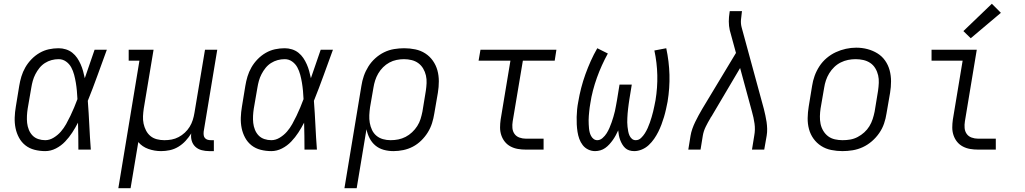

<svg xmlns="http://www.w3.org/2000/svg" viewBox="-20 -794 5440 1019"><path d="M220 8Q191 8 163.5 1Q136 -6 115 -22.5Q94 -39 81 -63Q68 -87 62.5 -114Q57 -141 58 -170Q59 -199 64 -228L82 -338Q86 -363 93.5 -388Q101 -413 114.5 -436.5Q128 -460 147.5 -480Q167 -500 190.5 -513.5Q214 -527 239.5 -532.5Q265 -538 291 -538Q311 -538 330 -532Q349 -526 364 -514Q379 -502 389.5 -486.5Q400 -471 408 -453Q416 -435 421 -416.5Q426 -398 430 -379Q443 -417 456 -454.5Q469 -492 482 -530H547Q522 -462 497.5 -394Q473 -326 446 -259Q451 -194 454 -129.5Q457 -65 462 0H396Q396 -36 395.5 -72Q395 -108 394 -143Q380 -116 363.5 -90.5Q347 -65 325.5 -42.5Q304 -20 276.5 -6Q249 8 220 8ZM220 -50Q243 -50 265 -63.5Q287 -77 303 -95.5Q319 -114 331 -135.5Q343 -157 353.5 -179Q364 -201 373.5 -223.5Q383 -246 391 -268Q390 -290 388 -312Q386 -334 382.5 -355Q379 -376 373.5 -397Q368 -418 358 -436.5Q348 -455 330.5 -467.5Q313 -480 291 -480Q272 -480 253.5 -475Q235 -470 218.5 -459.5Q202 -449 189.5 -433.5Q177 -418 168 -400.5Q159 -383 154 -365Q149 -347 146 -328L127 -218Q124 -199 123 -179.5Q122 -160 124 -141.5Q126 -123 133 -105.5Q140 -88 152.5 -75Q165 -62 183 -56Q201 -50 220 -50Z M608 205 720 -472H663V-530H795L743 -218Q740 -198 739 -177.5Q738 -157 742 -138Q746 -119 755 -101.5Q764 -84 778.5 -72Q793 -60 812.5 -55Q832 -50 852 -50Q852 -50 852.5 -50Q853 -50 853 -50Q872 -50 891 -53.5Q910 -57 928 -66.5Q946 -76 961 -90Q976 -104 986.5 -121Q997 -138 1003 -157Q1009 -176 1012 -195L1068 -530H1133L1061 -96Q1060 -86 1061 -77Q1062 -68 1067.5 -61.5Q1073 -55 1081.5 -52.5Q1090 -50 1099 -50H1115V8H1090Q1070 8 1050.5 3Q1031 -2 1017 -15Q1003 -28 997.5 -47Q992 -66 995 -86Q982 -65 965 -46.5Q948 -28 926.5 -15Q905 -2 881.5 3Q858 8 835 8Q800 8 767.5 -3.5Q735 -15 714 -40L673 205Z M1420 8Q1391 8 1363.5 1Q1336 -6 1315 -22.5Q1294 -39 1281 -63Q1268 -87 1262.5 -114Q1257 -141 1258 -170Q1259 -199 1264 -228L1282 -338Q1286 -363 1293.5 -388Q1301 -413 1314.5 -436.5Q1328 -460 1347.5 -480Q1367 -500 1390.5 -513.5Q1414 -527 1439.5 -532.5Q1465 -538 1491 -538Q1511 -538 1530 -532Q1549 -526 1564 -514Q1579 -502 1589.5 -486.5Q1600 -471 1608 -453Q1616 -435 1621 -416.5Q1626 -398 1630 -379Q1643 -417 1656 -454.5Q1669 -492 1682 -530H1747Q1722 -462 1697.5 -394Q1673 -326 1646 -259Q1651 -194 1654 -129.5Q1657 -65 1662 0H1596Q1596 -36 1595.5 -72Q1595 -108 1594 -143Q1580 -116 1563.5 -90.5Q1547 -65 1525.5 -42.5Q1504 -20 1476.5 -6Q1449 8 1420 8ZM1420 -50Q1443 -50 1465 -63.5Q1487 -77 1503 -95.5Q1519 -114 1531 -135.5Q1543 -157 1553.5 -179Q1564 -201 1573.5 -223.5Q1583 -246 1591 -268Q1590 -290 1588 -312Q1586 -334 1582.5 -355Q1579 -376 1573.5 -397Q1568 -418 1558 -436.5Q1548 -455 1530.5 -467.5Q1513 -480 1491 -480Q1472 -480 1453.5 -475Q1435 -470 1418.5 -459.5Q1402 -449 1389.5 -433.5Q1377 -418 1368 -400.5Q1359 -383 1354 -365Q1349 -347 1346 -328L1327 -218Q1324 -199 1323 -179.5Q1322 -160 1324 -141.5Q1326 -123 1333 -105.5Q1340 -88 1352.5 -75Q1365 -62 1383 -56Q1401 -50 1420 -50Z M1808 205 1898 -338Q1902 -365 1911 -391Q1920 -417 1935 -441Q1950 -465 1971.5 -484.5Q1993 -504 2018.5 -516.5Q2044 -529 2071.5 -533.5Q2099 -538 2125 -538Q2155 -538 2184 -532Q2213 -526 2237 -510.5Q2261 -495 2277.5 -471.5Q2294 -448 2301.5 -420.5Q2309 -393 2309 -362.5Q2309 -332 2304 -302L2285 -192Q2281 -166 2273 -140.5Q2265 -115 2250.5 -91.5Q2236 -68 2215.5 -48Q2195 -28 2171 -15.5Q2147 -3 2120.5 2.5Q2094 8 2068 8Q2041 8 2016 1Q1991 -6 1972 -22Q1953 -38 1941.5 -60.5Q1930 -83 1925 -108L1873 205ZM2053 -50Q2074 -50 2094 -54Q2114 -58 2132.5 -67.5Q2151 -77 2167 -92Q2183 -107 2194.5 -125Q2206 -143 2212 -162.5Q2218 -182 2222 -202L2240 -312Q2243 -332 2244 -353Q2245 -374 2240.5 -393.5Q2236 -413 2226 -430Q2216 -447 2200.5 -458.5Q2185 -470 2165 -475Q2145 -480 2124 -480Q2105 -480 2085 -476Q2065 -472 2046.5 -462Q2028 -452 2013 -437Q1998 -422 1987.5 -404Q1977 -386 1971 -367Q1965 -348 1962 -329L1944 -225Q1941 -204 1940 -183Q1939 -162 1942.5 -142Q1946 -122 1954.5 -104Q1963 -86 1978 -73.5Q1993 -61 2012.5 -55.5Q2032 -50 2053 -50Z M2771 0Q2749 0 2728.5 -3.5Q2708 -7 2690 -16.5Q2672 -26 2659.5 -41.5Q2647 -57 2640.5 -76.5Q2634 -96 2634 -117Q2634 -138 2637 -159L2689 -472H2520L2530 -530H2933L2924 -472H2755L2701 -150Q2698 -132 2699.5 -114.5Q2701 -97 2710.5 -83.5Q2720 -70 2736.5 -64Q2753 -58 2771 -58H2865V0Z M3138 8Q3119 8 3101.5 -0.5Q3084 -9 3072.5 -24Q3061 -39 3054.5 -57Q3048 -75 3045 -94.5Q3042 -114 3041 -133.5Q3040 -153 3040.5 -173.5Q3041 -194 3043 -214Q3045 -234 3049 -254Q3055 -290 3064.5 -327Q3074 -364 3087 -400Q3100 -436 3115.5 -470.5Q3131 -505 3150 -538L3206 -510Q3189 -479 3174.5 -447Q3160 -415 3148 -381.5Q3136 -348 3127 -313.5Q3118 -279 3113 -245Q3111 -234 3109.5 -223Q3108 -212 3107 -201Q3106 -190 3105 -179Q3104 -168 3104 -156.5Q3104 -145 3104.5 -134.5Q3105 -124 3106 -113Q3107 -102 3109.5 -92Q3112 -82 3117 -72.5Q3122 -63 3130.5 -56.5Q3139 -50 3150 -50Q3165 -50 3178 -61.5Q3191 -73 3199.5 -86.5Q3208 -100 3214.5 -115Q3221 -130 3226 -144.5Q3231 -159 3235.5 -174Q3240 -189 3243.5 -204Q3247 -219 3249.5 -234.5Q3252 -250 3255 -265L3268 -345H3333L3320 -265Q3318 -253 3316.5 -241Q3315 -229 3313.5 -217Q3312 -205 3311 -192.5Q3310 -180 3309.5 -168Q3309 -156 3309 -144.5Q3309 -133 3310.5 -121Q3312 -109 3314 -97.5Q3316 -86 3320.5 -75.5Q3325 -65 3333.5 -57.5Q3342 -50 3354 -50Q3370 -50 3382 -61.5Q3394 -73 3402.5 -86.5Q3411 -100 3417.5 -114.5Q3424 -129 3429 -143.5Q3434 -158 3438.5 -173Q3443 -188 3446.5 -202.5Q3450 -217 3453 -232Q3456 -247 3459 -262Q3470 -329 3468.5 -395Q3467 -461 3453 -526L3516 -538Q3531 -468 3533 -397.5Q3535 -327 3523 -254Q3519 -234 3514.5 -213.5Q3510 -193 3504 -173Q3498 -153 3490.5 -133Q3483 -113 3473.5 -94Q3464 -75 3451.5 -57Q3439 -39 3423 -24Q3407 -9 3386.5 -0.5Q3366 8 3346 8Q3332 8 3319.5 4Q3307 0 3298 -8.5Q3289 -17 3282.5 -28Q3276 -39 3271.5 -51Q3267 -63 3264.5 -76Q3262 -89 3261 -102Q3255 -89 3248 -76Q3241 -63 3232.5 -51Q3224 -39 3214 -28Q3204 -17 3192 -8.5Q3180 0 3166 4Q3152 8 3138 8Z M3633 0 3645 -74Q3648 -92 3654.5 -110.5Q3661 -129 3669.5 -146.5Q3678 -164 3687.5 -181.5Q3697 -199 3707 -216L3886 -513L3853 -634Q3848 -656 3848 -680Q3848 -704 3852 -728L3853 -735H3918L3917 -728Q3914 -708 3912.5 -688Q3911 -668 3916 -649L4034 -216Q4038 -199 4042 -181.5Q4046 -164 4048.5 -146.5Q4051 -129 4051.5 -110.5Q4052 -92 4049 -74L4036 0H3971L3983 -74Q3989 -106 3984.5 -138Q3980 -170 3971 -201L3908 -433L3762 -186Q3761 -184 3760 -182.5Q3759 -181 3758 -179L3757 -178Q3756 -176 3754.5 -173.5Q3753 -171 3751 -169V-168Q3737 -145 3725.5 -121.5Q3714 -98 3710 -74L3698 0Z M4451 8Q4421 8 4391.5 2Q4362 -4 4338 -19.5Q4314 -35 4297.5 -58Q4281 -81 4273.5 -109Q4266 -137 4266.5 -167.5Q4267 -198 4272 -228L4290 -338Q4294 -365 4303.5 -391.5Q4313 -418 4329 -442.5Q4345 -467 4367.5 -486Q4390 -505 4416 -517Q4442 -529 4469.5 -535Q4497 -541 4524 -541Q4555 -541 4583.5 -533.5Q4612 -526 4636.5 -511Q4661 -496 4677.5 -472.5Q4694 -449 4701.5 -421Q4709 -393 4709 -362.5Q4709 -332 4704 -302L4685 -192Q4681 -165 4672 -138.5Q4663 -112 4646.5 -88Q4630 -64 4607.5 -44.5Q4585 -25 4559 -13Q4533 -1 4505.5 3.5Q4478 8 4451 8ZM4452 -50Q4473 -50 4493 -53.5Q4513 -57 4532 -67Q4551 -77 4567 -91.5Q4583 -106 4594 -124Q4605 -142 4611.5 -162Q4618 -182 4622 -202L4640 -312Q4643 -333 4644 -354Q4645 -375 4640.5 -394.5Q4636 -414 4625.5 -431.5Q4615 -449 4598.5 -460Q4582 -471 4562 -475.5Q4542 -480 4521 -480Q4501 -480 4481 -476Q4461 -472 4442 -462.5Q4423 -453 4407.5 -438Q4392 -423 4381 -405Q4370 -387 4363.5 -367.5Q4357 -348 4354 -328L4335 -218Q4332 -198 4331.5 -177Q4331 -156 4335 -136.5Q4339 -117 4349.5 -99.5Q4360 -82 4375.5 -70.5Q4391 -59 4411 -54.5Q4431 -50 4452 -50Z M5171 0Q5149 0 5128.5 -3.5Q5108 -7 5090 -16.5Q5072 -26 5059.5 -41.5Q5047 -57 5040.5 -76.5Q5034 -96 5034 -117Q5034 -138 5037 -159L5089 -472H4924V-530H5164L5101 -150Q5098 -132 5099.5 -114.5Q5101 -97 5110.5 -83.5Q5120 -70 5136.5 -64Q5153 -58 5171 -58H5265V0ZM5132 -591 5093 -629 5244 -774 5292 -726Z"/></svg>

Font: Iosevka Curly Slab LtExObl
Style: Regular
Weight: 300
Width: 7
Italic angle: -9°
Monospace: yes
Designer: Belleve Invis
Foundry: Belleve Invis
Version: Version 11.1.0; ttfautohint (v1.8.3)